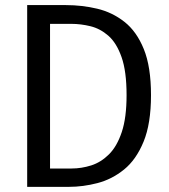

<svg xmlns="http://www.w3.org/2000/svg" viewBox="-20 -726 655 746"><path d="M566.7 -356.4Q566.7 -245.6 537.9 -175.6Q509.2 -105.6 462.1 -67.4Q414.9 -29.2 358.7 -14.6Q302.6 0 247.7 0H85.6V-706.2H236.4Q298.5 -706.2 357.2 -692.3Q415.9 -678.5 463.3 -641.3Q510.8 -604.1 538.7 -535.4Q566.7 -466.7 566.7 -356.4ZM471.8 -356.4Q471.8 -448.7 452.3 -504.1Q432.8 -559.5 401 -587.2Q369.2 -614.9 331.5 -624.1Q293.8 -633.3 257.4 -633.3H174.4V-71.3H258.5Q296.4 -71.3 334.4 -83.3Q372.3 -95.4 403.3 -126.2Q434.4 -156.9 453.1 -212.8Q471.8 -268.7 471.8 -356.4Z"/></svg>

Font: FiraCode Nerd Font
Style: Regular
Weight: 400
Designer: Carrois Corporate, Edenspiekermann AG, Nikita Prokopov
Foundry: Carrois Corporate, Edenspiekermann AG, Nikita Prokopov
Version: Version 6.002;Nerd Fonts 2.1.0